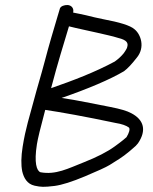

<svg xmlns="http://www.w3.org/2000/svg" viewBox="-20 -708 607 762"><path d="M182.8 -358.1C210.8 -464.4 230.6 -526.1 253.7 -603.5C289.7 -594.3 327.4 -587 365.4 -578.2L408.8 -568.2C424.4 -564.7 437.8 -561.1 449.7 -557.3C483.1 -549.2 490.5 -537.7 484.5 -520L484.2 -519.1L484 -517.8C483.7 -517 479.4 -507.8 470 -495.4C459.9 -483.4 449.7 -474 435.5 -463.8C356.8 -421.4 270.2 -388.4 182.8 -358.1ZM159.5 -271.9C222.1 -262.7 318.3 -245.4 437.7 -220.2C463.7 -216.1 481.4 -209.7 492 -201.6C496.9 -195.3 492.1 -180 482.1 -163.6C480.6 -161.8 464 -147.6 435.6 -127.1C405.9 -105.5 364.6 -84.4 313.7 -64.3C249.4 -38.9 201.5 -13.2 140.6 -24.4C125.4 -30 114.8 -62 126.5 -135.5C129.8 -156.6 140.1 -199.6 159.5 -271.9ZM270.3 -658.1C274.6 -676.7 261.8 -687.6 247.8 -688.1C235.6 -688.4 221.7 -683.8 218 -675L209.6 -647C190.2 -581.5 175.1 -531.7 156.7 -461.5C142.1 -406 128.2 -362.5 113.8 -307.8C98 -247.5 81.7 -200.2 69.9 -125.8C63.7 -86.6 63 -53.9 68.3 -27.7C74.3 -2.5 87.3 22.4 117.5 29C143.7 34.4 152 35.1 196.1 30C226.5 26 266.3 13.1 317.1 -8.1C367.5 -29.3 399.7 -43.9 414.7 -53C442.8 -70.8 464.3 -82.5 493.9 -107.5L509.5 -121C516.1 -126 521.8 -131.8 527.6 -139.2C562.4 -190.1 551.7 -232.5 500.7 -258.9C484.5 -267.8 458.1 -275.6 417.7 -283.5C338.1 -298.4 295.5 -308.8 224.5 -319.3C331 -356.2 415.9 -392.2 472.2 -425.4C486.9 -436.2 503.1 -453.8 522.5 -478.6C557.1 -520 539 -571.6 513.9 -591.8C497.1 -606.9 454.9 -619.6 388.8 -632C366.9 -636.4 344.6 -641.5 321.7 -647.4C308.1 -650.8 286.2 -654.7 270.3 -658.1Z"/></svg>

Font: MewTooHand
Style: BdIta
Weight: 400
Designer: Mew Too, Robert Jablonski
Version: Version 0.77